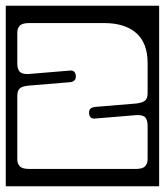

<svg xmlns="http://www.w3.org/2000/svg" viewBox="-40 -626 572 666"><path d="M-20 -606H512V20H-20ZM59 -329Q38 -327 29 -319.5Q20 -312 20 -293V-73Q20 -59 28.5 -49.5Q37 -40 61 -40H431Q455 -40 463.5 -49.5Q472 -59 472 -73V-190Q472 -208 465 -217.5Q458 -227 436 -227L292 -215Q270.5 -212 269 -233Q267.5 -252 288 -255L433 -267Q454 -269.5 463 -277Q472 -284.5 472 -303V-407Q472 -477 432.5 -511.5Q393 -546 321 -546H61Q37 -546 28.5 -536.8Q20 -527.5 20 -513V-406Q20 -388 27.2 -378.5Q34.5 -369 56 -369L200 -381Q221.5 -384 223 -363Q224.5 -344 204 -341Z"/></svg>

Font: Honk Rounded
Style: Regular
Weight: 400
Designer: Noopur Datye & Yesha Goshar
Foundry: Ek Type
Version: Version 1.000